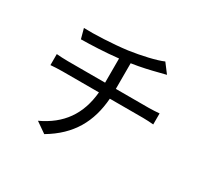

<svg xmlns="http://www.w3.org/2000/svg" viewBox="-162 -992 1323 1252"><g transform="rotate(30 500.0 -366.5)"><path d="M558 -453V-646C628 -656 695 -672 745 -685C760 -689 779 -693 801 -699L748 -769C699 -747 593 -723 502 -710C394 -696 254 -690 179 -693L199 -619C275 -620 378 -624 477 -635V-453H198C168 -453 133 -455 111 -457V-374C135 -376 168 -378 200 -378H474C458 -206 375 -90 222 -19L301 36C468 -63 542 -198 556 -378H807C832 -378 862 -376 885 -374V-457C863 -455 827 -453 805 -453Z"/></g></svg>

Font: Noto Sans T Chinese Regular
Style: Regular
Weight: 400
Designer: Ryoko NISHIZUKA (kana & ideographs); Paul D. Hunt (Latin, Greek & Cyrillic); Wenlong ZHANG (bopomofo); Sandoll Communica
Foundry: Adobe Systems Incorporated
Version: Version 1.000;PS 1;hotconv 1.0.78;makeotf.lib2.5.61930